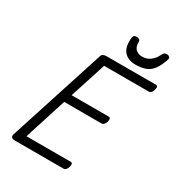

<svg xmlns="http://www.w3.org/2000/svg" viewBox="-282 -1439 1486 1612"><g transform="rotate(30 461.0 -633.0)"><path d="M116 0Q91 0 81 -9Q71 -18 77 -40L377 -970Q381 -984 392.5 -991Q404 -998 424 -998H905Q916 -998 920 -988Q924 -978 918 -958Q913 -938 903 -928Q893 -918 882 -918H448L335 -568H695Q706 -568 710 -558Q714 -548 709 -528Q703 -508 693 -498Q683 -488 672 -488H309L179 -80H608Q619 -80 623.5 -70.5Q628 -61 622 -40Q617 -21 607 -10.5Q597 0 586 0ZM669 -1058Q596 -1058 558 -1102.5Q520 -1147 530 -1239Q532 -1254 541 -1260Q550 -1266 565 -1266Q580 -1266 589.5 -1258.5Q599 -1251 599 -1239Q598 -1188 622.5 -1166Q647 -1144 685 -1144Q731 -1144 764.5 -1170.5Q798 -1197 816 -1236Q824 -1254 833 -1260Q842 -1266 856 -1266Q873 -1266 882.5 -1257Q892 -1248 887 -1233Q864 -1164 835.5 -1126Q807 -1088 766.5 -1073Q726 -1058 669 -1058Z"/></g></svg>

Font: Playwrite AU VIC
Style: Regular
Weight: 400
Designer: Veronika Burian, José Scaglione
Foundry: TypeTogether
Version: Version 1.002